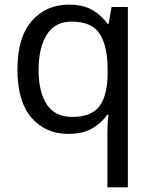

<svg xmlns="http://www.w3.org/2000/svg" viewBox="-20 -566 655 826"><path d="M442 11Q442 -7 443 -31Q444 -55 447 -72H441Q418 -38 377.5 -14Q337 10 273 10Q176 10 115.5 -59.5Q55 -129 55 -267Q55 -405 116.5 -475.5Q178 -546 276 -546Q339 -546 379 -522Q419 -498 443 -463H447L460 -536H530V240H442ZM290 -63Q373 -63 407.5 -108.5Q442 -154 443 -248V-266Q443 -368 409 -420.5Q375 -473 288 -473Q216 -473 181 -416.5Q146 -360 146 -265Q146 -170 181.5 -116.5Q217 -63 290 -63Z"/></svg>

Font: Noto Sans Nag Mundari
Style: Regular
Weight: 400
Designer: Muthu Nedumaran
Version: Version 1.000; ttfautohint (v1.8.4.7-5d5b)